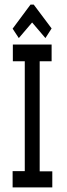

<svg xmlns="http://www.w3.org/2000/svg" viewBox="-20 -817 290 837"><path d="M35 0V-71H88V-550H36V-623H205V-550H153V-70H208V0ZM62 -651 35 -692 113 -797H127L205 -693L178 -651L120 -719Z"/></svg>

Font: Inconsolata UltraCondensed SemiBold
Style: Regular
Weight: 600
Width: 1
Monospace: yes
Designer: Raph Levien, Cyreal, Brenton Simpson
Foundry: Raph Levien, Cyreal, Google
Version: Version 3.001; ttfautohint (v1.8.2.53-6de2)